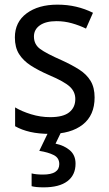

<svg xmlns="http://www.w3.org/2000/svg" viewBox="-20 -566 468 826"><path d="M387 -147Q387 -70 336 -30Q285 10 196 10Q147 10 110 1.5Q73 -7 45 -23V-104Q73 -87 113.5 -74.5Q154 -62 196 -62Q252 -62 278 -83Q304 -104 304 -140Q304 -171 280.5 -193Q257 -215 191 -243Q145 -263 112.5 -284Q80 -305 62 -333.5Q44 -362 44 -405Q44 -471 94.5 -508.5Q145 -546 227 -546Q270 -546 308 -537Q346 -528 380 -511L350 -443Q321 -457 289 -466Q257 -475 223 -475Q177 -475 151.5 -457Q126 -439 126 -409Q126 -375 152.5 -355.5Q179 -336 245 -307Q289 -287 321 -266.5Q353 -246 370 -217.5Q387 -189 387 -147ZM305 138Q305 187 270 213.5Q235 240 168 240Q134 240 116 235V180Q135 185 165 185Q235 185 235 140Q235 113 211 101Q187 89 149 83L189 0H244L219 52Q257 60 281 81Q305 102 305 138Z"/></svg>

Font: Noto Sans Myanmar SemiCondensed
Style: Regular
Weight: 400
Width: 4
Designer: Monotype Design Team
Foundry: Monotype Imaging Inc.
Version: Version 2.107; ttfautohint (v1.8.4.7-5d5b)